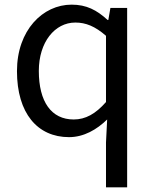

<svg xmlns="http://www.w3.org/2000/svg" viewBox="-20 -577 660 826"><path d="M436 229H527V-543H455L446 -491H443C396 -534 352 -557 288 -557C164 -557 53 -447 53 -271C53 -90 141 13 277 13C341 13 397 -20 441 -63L436 36ZM297 -63C201 -63 147 -139 147 -272C147 -396 216 -480 304 -480C349 -480 389 -464 436 -423V-138C391 -87 348 -63 297 -63Z"/></svg>

Font: Spoqa Han Sans Neo Regular
Style: Regular
Weight: 400
Designer: [Spoqa Han Sans Neo] Dong-huui Kim  Younghwa Kang  Yujin Lee  [Noto Sans] Ryoko NISHIZUKA  (kana & ideographs); Paul D. 
Foundry: Spoqa (http://www.spoqa-han-sans.com)
Version: Version 1.000